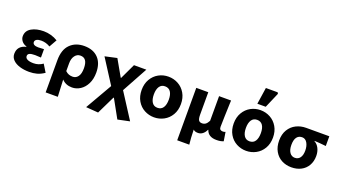

<svg xmlns="http://www.w3.org/2000/svg" viewBox="-76 -1596 4506 2540"><g transform="rotate(20 2176.5 -326.0)"><path d="M46 -146Q46 -257 165 -286V-291Q120 -304 96 -335.5Q72 -367 72 -402Q72 -479 141 -519Q210 -559 314 -559Q365 -559 416.5 -544.5Q468 -530 511 -503L450 -395Q390 -431 324 -431Q282 -431 259 -417.5Q236 -404 236 -380Q236 -357 256.5 -345Q277 -333 314 -333Q345 -333 395 -337V-219Q345 -223 312 -223Q259 -223 234.5 -211.5Q210 -200 210 -174Q210 -145 240.5 -129.5Q271 -114 327 -114Q398 -114 457 -156L522 -50Q469 -14 419 -0.5Q369 13 311 13Q238 13 177.5 -5.5Q117 -24 81.5 -60Q46 -96 46 -146Z M885 -559Q1010 -559 1080.5 -486Q1151 -413 1151 -281Q1151 -191 1118 -124.5Q1085 -58 1030.5 -22.5Q976 13 914 13Q826 13 771 -46L782 193H611V-260Q611 -409 686.5 -484Q762 -559 885 -559ZM978 -279Q978 -351 953.5 -386.5Q929 -422 879 -422Q831 -422 801 -381.5Q771 -341 771 -275V-165Q795 -142 820 -133Q845 -124 875 -124Q920 -124 949 -162.5Q978 -201 978 -279Z M1181 193 1397 -182 1179 -522 1347 -559 1478 -329H1484L1586 -545H1760L1563 -185L1792 171L1625 206L1484 -49H1478L1354 206Z M1793 -273Q1793 -360 1831 -425Q1869 -490 1932 -524.5Q1995 -559 2069 -559Q2143 -559 2206.5 -524.5Q2270 -490 2308 -425Q2346 -360 2346 -273Q2346 -185 2307.5 -120Q2269 -55 2205.5 -21Q2142 13 2069 13Q1996 13 1932.5 -21Q1869 -55 1831 -120Q1793 -185 1793 -273ZM2175 -273Q2175 -344 2148.5 -383.5Q2122 -423 2069 -423Q2018 -423 1991.5 -383Q1965 -343 1965 -273Q1965 -202 1991.5 -161.5Q2018 -121 2069 -121Q2122 -121 2148.5 -161.5Q2175 -202 2175 -273Z M2463 -545H2632V-230Q2632 -174 2646 -152Q2660 -130 2694 -130Q2722 -130 2743 -145Q2764 -160 2784 -198V-545H2953L2951 -504Q2948 -413 2944.5 -316Q2941 -219 2941 -170Q2941 -144 2954 -133Q2967 -122 2991 -122Q3007 -122 3026 -130L3046 -5Q3023 4 3001 8Q2979 12 2947 12Q2832 12 2803 -77H2799Q2780 -36 2751 -14Q2722 8 2686 8Q2664 8 2648.5 3Q2633 -2 2620 -15Q2622 54 2624.5 98.5Q2627 143 2633 193H2463Z M3089 -273Q3089 -360 3127 -425Q3165 -490 3228 -524.5Q3291 -559 3365 -559Q3439 -559 3502.5 -524.5Q3566 -490 3604 -425Q3642 -360 3642 -273Q3642 -185 3603.5 -120Q3565 -55 3501.5 -21Q3438 13 3365 13Q3292 13 3228.5 -21Q3165 -55 3127 -120Q3089 -185 3089 -273ZM3471 -273Q3471 -344 3444.5 -383.5Q3418 -423 3365 -423Q3314 -423 3287.5 -383Q3261 -343 3261 -273Q3261 -202 3287.5 -161.5Q3314 -121 3365 -121Q3418 -121 3444.5 -161.5Q3471 -202 3471 -273ZM3329 -858H3495L3505 -840L3412 -624H3294Z M3731 -266Q3731 -356 3769.5 -419Q3808 -482 3871.5 -513.5Q3935 -545 4010 -545H4336V-408Q4236 -419 4173 -421V-417Q4215 -395 4239 -347.5Q4263 -300 4263 -240Q4263 -163 4229.5 -105.5Q4196 -48 4137 -17.5Q4078 13 4002 13Q3926 13 3864.5 -19.5Q3803 -52 3767 -115.5Q3731 -179 3731 -266ZM4102 -257Q4102 -322 4076 -366Q4050 -410 4004 -410Q3956 -410 3929.5 -374.5Q3903 -339 3903 -266Q3903 -199 3930 -160Q3957 -121 4003 -121Q4050 -121 4076 -157Q4102 -193 4102 -257Z"/></g></svg>

Font: Nebula Sans Bold
Style: Regular
Weight: 700
Designer: Paul D. Hunt for Adobe (as Source Sans)
Foundry: Nebula Entertainment & Broadcasting LLC
Version: Version 1.010